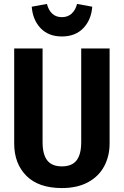

<svg xmlns="http://www.w3.org/2000/svg" viewBox="-20 -938 628 974"><path d="M536 -210Q536 -146 508.5 -94.5Q481 -43 426.5 -13.5Q372 16 294 16Q176 16 114 -46Q52 -108 52 -210V-692H196V-217Q196 -155 219.5 -124.5Q243 -94 294 -94Q345 -94 368.5 -124.5Q392 -155 392 -217V-692H536ZM141 -904 218 -918Q236 -851 294 -851Q324 -851 343.5 -869Q363 -887 371 -918L448 -904Q443 -837 402.5 -795Q362 -753 294 -753Q226 -753 186 -795Q146 -837 141 -904Z"/></svg>

Font: Fira Sans Condensed SemiBold
Style: Regular
Weight: 600
Width: 3
Designer: bBox Type GmbH & Carrois Corporate GbR & Edenspiekermann AG
Foundry: bBox Type GmbH & Carrois Corporate GbR & Edenspiekermann AG
Version: Version 4.301